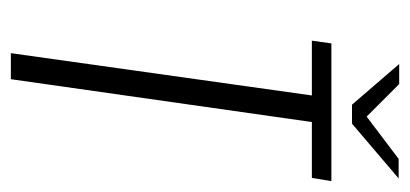

<svg xmlns="http://www.w3.org/2000/svg" viewBox="-221 -535 756 354"><g transform="rotate(90 157.0 -358.0)"><path d="M78 0 156 -555H55L60 -591H314L308 -555H205L126 0ZM173 -629 98 -716H135L195 -656L273 -715H309L208 -629Z"/></g></svg>

Font: Alumni Sans Thin Light
Style: Italic
Weight: 300
Italic angle: -8°
Version: Version 1.016